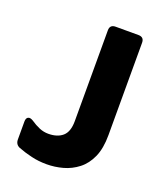

<svg xmlns="http://www.w3.org/2000/svg" viewBox="-128 -754 733 854"><g transform="rotate(20 239.0 -327.0)"><path d="M192 13Q154 13 120 5Q86 -3 55 -15Q35 -24 35 -47V-132Q35 -148 44 -153Q53 -158 68 -149Q90 -134 110.5 -125.5Q131 -117 153 -117Q196 -117 220.5 -138.5Q245 -160 245 -210V-640Q245 -667 272 -667H380Q407 -667 407 -640V-203Q407 -140 388.5 -98.5Q370 -57 338.5 -32.5Q307 -8 269 2.5Q231 13 192 13Z"/></g></svg>

Font: Pitagon Sans
Style: Bold
Weight: 700
Designer: Travis Tran
Foundry: Pitagon
Version: Version 1.001; ttfautohint (v1.8.4.7-5d5b);gftools[0.9.26]